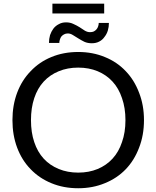

<svg xmlns="http://www.w3.org/2000/svg" viewBox="-20 -1004 841 1032"><path d="M753.9 -358.4Q753.9 -277.3 727.5 -210Q702.1 -142.6 656.2 -94.7Q609.4 -45.9 543.9 -19.5Q478.5 7.8 400.4 7.8Q321.3 7.8 255.9 -19.5Q191.4 -45.9 144.5 -94.7Q97.7 -142.6 72.3 -210Q46.9 -277.3 46.9 -358.4Q46.9 -438.5 72.3 -505.9Q97.7 -573.2 144.5 -621.1Q191.4 -670.9 255.9 -697.3Q321.3 -724.6 400.4 -724.6Q478.5 -724.6 543.9 -697.3Q609.4 -670.9 656.2 -621.1Q702.1 -573.2 727.5 -505.9Q753.9 -438.5 753.9 -358.4ZM654.3 -358.4Q654.3 -423.8 635.7 -476.6Q618.2 -529.3 585 -565.4Q551.8 -601.6 504.9 -621.1Q458 -640.6 400.4 -640.6Q342.8 -640.6 295.9 -621.1Q248 -601.6 214.8 -565.4Q181.6 -529.3 164.1 -476.6Q146.5 -423.8 146.5 -358.4Q146.5 -292 164.1 -240.2Q181.6 -187.5 214.8 -151.4Q248 -115.2 295.9 -95.7Q342.8 -76.2 400.4 -76.2Q458 -76.2 504.9 -95.7Q551.8 -115.2 585 -151.4Q618.2 -187.5 635.7 -240.2Q654.3 -292 654.3 -358.4ZM261.7 -984.4Q331.1 -984.4 540 -984.4Q540 -970.7 540 -931.6Q470.7 -931.6 261.7 -931.6Q261.7 -944.3 261.7 -984.4ZM463.9 -831.1Q475.6 -831.1 484.4 -835Q493.2 -839.8 499 -846.7Q504.9 -853.5 507.8 -863.3Q510.7 -872.1 510.7 -880.9Q529.3 -880.9 565.4 -880.9Q565.4 -859.4 559.6 -839.8Q553.7 -820.3 541 -804.7Q530.3 -789.1 512.7 -780.3Q496.1 -771.5 473.6 -771.5Q451.2 -771.5 433.6 -779.3Q416 -788.1 400.4 -797.9Q385.7 -807.6 372.1 -815.4Q358.4 -824.2 344.7 -824.2Q333 -824.2 324.2 -819.3Q316.4 -815.4 309.6 -807.6Q304.7 -800.8 301.8 -791Q298.8 -782.2 298.8 -773.4Q280.3 -773.4 243.2 -773.4Q243.2 -794.9 249 -815.4Q255.9 -835 266.6 -849.6Q278.3 -865.2 295.9 -874Q312.5 -883.8 335 -883.8Q357.4 -883.8 375 -875Q392.6 -867.2 408.2 -857.4Q422.9 -847.7 436.5 -838.9Q450.2 -831.1 463.9 -831.1Z"/></svg>

Font: Lato
Style: Regular
Weight: 400
Designer: Lukasz Dziedzic with Adam Twardoch and Botio Nikoltchev
Version: Version 2.015; 2015-08-06; http://www.latofonts.com/